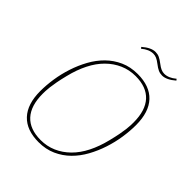

<svg xmlns="http://www.w3.org/2000/svg" viewBox="-244 -1020 1171 1171"><g transform="rotate(45 341.0 -435.0)"><path d="M293 -6Q347 -6 394 -26.5Q441 -47 479.5 -85Q518 -123 546 -178.5Q574 -234 591 -304Q601 -344 606.5 -373Q612 -402 614.5 -423Q617 -444 617.5 -458.5Q618 -473 618 -483Q618 -586 569.5 -639Q521 -692 427 -692Q373 -692 326 -671.5Q279 -651 240.5 -613Q202 -575 174 -519.5Q146 -464 129 -394Q119 -354 113.5 -324.5Q108 -295 105.5 -274Q103 -253 102.5 -239Q102 -225 102 -215Q102 -112 150.5 -59Q199 -6 293 -6ZM293 12Q189 12 134.5 -46Q80 -104 80 -216Q80 -267 88.5 -323Q97 -379 115 -434Q133 -489 160.5 -539Q188 -589 226.5 -627Q265 -665 315 -687.5Q365 -710 427 -710Q531 -710 585.5 -652Q640 -594 640 -482Q640 -431 631.5 -375Q623 -319 605 -264Q587 -209 559.5 -159Q532 -109 493.5 -71Q455 -33 405 -10.5Q355 12 293 12ZM538 -808Q520 -808 504.5 -815Q489 -822 467 -839Q449 -853 435 -859Q421 -865 407 -865Q370 -865 332 -833L325 -842Q371 -882 409 -882Q427 -882 442.5 -875Q458 -868 480 -851Q498 -837 512 -831Q526 -825 540 -825Q577 -825 615 -857L622 -848Q576 -808 538 -808Z"/></g></svg>

Font: IBM Plex Serif Thin
Style: Italic
Weight: 100
Italic angle: -14°
Designer: Mike Abbink, Paul van der Laan, Pieter van Rosmalen
Foundry: Bold Monday
Version: Version 3.001